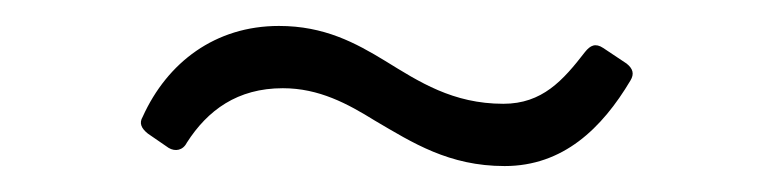

<svg xmlns="http://www.w3.org/2000/svg" viewBox="-20 -368 597 148"><path d="M369 -240C414 -240 444 -269 466 -306C469 -311 468 -315 463 -319L445 -331C439 -335 435 -333 431 -328C414 -306 398 -288 368 -288C329 -288 303 -305 277 -321C254 -335 230 -348 195 -348C146 -348 109 -320 90 -278C87 -273 89 -269 94 -265L110 -254C115 -251 121 -252 124 -258C140 -283 163 -300 198 -300C226 -300 248 -288 269 -275C298 -258 326 -240 369 -240Z"/></svg>

Font: Barlow Condensed Light
Style: Regular
Weight: 300
Width: 3
Designer: Jeremy Tribby
Foundry: Tribby Type
Version: Version 1.422;hotconv 1.0.109;makeotfexe 2.5.65596